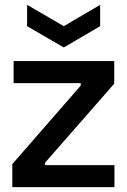

<svg xmlns="http://www.w3.org/2000/svg" viewBox="-20 -772 523 792"><path d="M91.8 -752 243.2 -664.1 393.1 -752V-664.1L243.2 -576.2L91.8 -664.1ZM30.8 0V-95.2L313 -418.9V-429.2H36.1V-520H451.2V-426.8L166 -101.1V-90.8H452.1V0Z"/></svg>

Font: Bricolage Grotesque Medium
Style: Regular
Weight: 500
Designer: Mathieu Triay
Foundry: Atelier Triay
Version: Version 1.000;gftools[0.9.30]